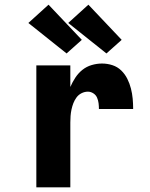

<svg xmlns="http://www.w3.org/2000/svg" viewBox="-20 -799 640 819"><path d="M135 0V-520H280V-428Q289 -449 301.5 -468Q314 -487 331.5 -501Q349 -515 371 -521.5Q393 -528 415 -528Q438 -528 459.5 -521Q481 -514 497 -498.5Q513 -483 523 -463Q533 -443 538.5 -421.5Q544 -400 546 -378Q548 -356 548 -334H402Q402 -346 400.5 -358.5Q399 -371 394 -382.5Q389 -394 378 -401Q367 -408 355 -408Q341 -408 328 -401.5Q315 -395 306.5 -383.5Q298 -372 293 -359Q288 -346 285 -332Q282 -318 281 -304Q280 -290 280 -276V0ZM434 -571 271 -701 357 -779 499 -629ZM264 -571 101 -701 187 -779 329 -629Z"/></svg>

Font: Iosevka Custom Heavy Extended
Style: Regular
Weight: 900
Width: 7
Monospace: yes
Designer: Belleve Invis
Foundry: Belleve Invis
Version: Version 11.2.4; ttfautohint (v1.8.4)